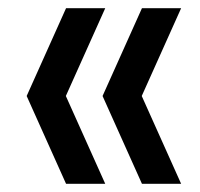

<svg xmlns="http://www.w3.org/2000/svg" viewBox="-20 -516 487 468"><path d="M141 -68 45 -282 141 -496H236.5L140.5 -282L236.5 -68ZM326 -68 230 -282 326 -496H421.5L325.5 -282L421.5 -68Z"/></svg>

Font: Encode Sans Condensed Condensed Medium
Style: Regular
Weight: 500
Width: 3
Designer: Multiple Designers
Foundry: Impallari Type
Version: Version 3.000; ttfautohint (v1.8.3) -l 8 -r 50 -G 200 -x 14 